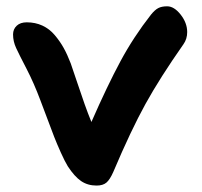

<svg xmlns="http://www.w3.org/2000/svg" viewBox="-20 -573 633 603"><path d="M283.2 9.8Q255.4 9.8 234.6 -4.4Q213.9 -18.6 192.9 -50.8Q183.6 -65.9 170.9 -94.2Q158.2 -122.6 150.4 -142.6Q142.6 -162.6 126.7 -205.3Q110.8 -248 106.9 -257.8Q86.4 -312.5 63.5 -356.7Q40.5 -400.9 30.8 -421.9Q21 -442.9 21 -464.8Q21 -481.4 32.5 -492.2Q43.9 -502.9 64 -502.9Q90.8 -502.9 113 -492.7Q135.3 -482.4 151.6 -463.1Q168 -443.8 179.7 -422.9Q191.4 -401.9 202.1 -374Q206.5 -361.8 220.9 -318.6Q235.4 -275.4 245.8 -245.8Q256.3 -216.3 267.1 -189.9Q316.9 -303.7 358.2 -380.4Q399.4 -457 454.1 -526.9Q466.3 -542 477.1 -547.6Q487.8 -553.2 504.9 -553.2Q526.9 -553.2 547.4 -527.1Q567.9 -501 567.9 -472.2Q567.9 -450.7 556.2 -434.1Q481.9 -328.1 436.8 -246.3Q391.6 -164.6 335.9 -33.2Q325.2 -8.8 314.2 0.5Q303.2 9.8 283.2 9.8Z"/></svg>

Font: Shantell Sans Irregular
Style: Regular
Weight: 600
Designer: Stephen Nixon, Anya Danilova, Shantell Martin
Foundry: Arrow Type
Version: Version 1.006;[9816181b4]